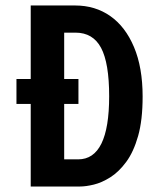

<svg xmlns="http://www.w3.org/2000/svg" viewBox="-20 -680 584 700"><path d="M92 0V-301H40V-392H92V-660H254Q327 -660 382 -621.5Q437 -583 468.5 -508.5Q500 -434 500 -328Q500 -242 483.5 -184Q467 -126 440 -89.5Q413 -53 382 -33.5Q351 -14 322 -7Q293 0 271 0ZM266 -301H214V-99H265Q378 -99 378 -329Q378 -450 348.5 -505.5Q319 -561 255 -561H214V-392H266Z"/></svg>

Font: Bricolage Grotesque 12pt Condensed SemiBold
Style: Regular
Weight: 600
Width: 3
Designer: Mathieu Triay
Foundry: Atelier Triay
Version: Version 1.001; ttfautohint (v1.8.4.7-5d5b);gftools[0.9.33.de